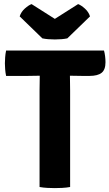

<svg xmlns="http://www.w3.org/2000/svg" viewBox="-20 -936 548 961"><path d="M178 -483Q178 -503.5 178.5 -519.8Q179 -536 179 -557H178Q167 -557 146.8 -556.5Q126.5 -556 115.5 -556H10.5Q7 -573 5.8 -589.5Q4.5 -606 4.5 -619Q4.5 -632.5 5.8 -649.2Q7 -666 10.5 -683H500.5Q504 -671 506 -655Q508 -639 508 -624.5Q508 -587 488.5 -571.5Q469 -556 427.5 -556H393.5Q382.5 -556 362.2 -556.5Q342 -557 331 -557H330Q330 -536 330.5 -519.8Q331 -503.5 331 -483V0Q311.5 3.5 291 4.5Q270.5 5.5 254.5 5.5Q238.5 5.5 218 4.5Q197.5 3.5 178 0ZM371 -915.5Q386 -910 404.8 -893.2Q423.5 -876.5 430.5 -854L317 -744Q291 -738.5 254.5 -738.5Q218 -738.5 192 -744L78.5 -854Q85.5 -876.5 104.2 -893.2Q123 -910 138 -915.5L254.5 -841.5Z"/></svg>

Font: Signika Negative SC
Style: Bold
Weight: 700
Designer: Anna Giedryś
Foundry: Anna Giedryś
Version: Version 2.000; ttfautohint (v1.8.3) -l 8 -r 50 -G 200 -x 9 -